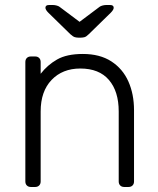

<svg xmlns="http://www.w3.org/2000/svg" viewBox="-20 -745 630 765"><path d="M103 0Q93 0 87 -6Q81 -12 81 -22V-498Q81 -508 87 -514Q93 -520 103 -520H120Q130 -520 136 -514Q142 -508 142 -498V-451Q169 -486 207.5 -508Q246 -530 310 -530Q378 -530 423.5 -500.5Q469 -471 491.5 -420.5Q514 -370 514 -306V-22Q514 -12 508 -6Q502 0 492 0H475Q465 0 459 -6Q453 -12 453 -22V-301Q453 -381 414 -426.5Q375 -472 300 -472Q229 -472 185.5 -426.5Q142 -381 142 -301V-22Q142 -12 136 -6Q130 0 120 0ZM292 -595Q285 -595 278 -597Q271 -599 260 -609L173 -694Q161 -706 161 -714Q161 -725 175 -725H192Q198 -725 205.5 -723Q213 -721 217 -718L297 -658L377 -718Q381 -721 388.5 -723Q396 -725 402 -725H419Q433 -725 433 -714Q433 -706 421 -694L334 -609Q324 -599 317 -597Q310 -595 302 -595Z"/></svg>

Font: Rubik Light Light
Style: Regular
Weight: 300
Version: Version 2.101